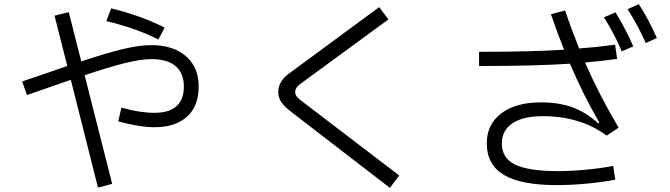

<svg xmlns="http://www.w3.org/2000/svg" viewBox="-20 -849 3208 919"><path d="M738 -660Q629 -715 489 -748L512 -809Q579 -793 646 -769Q713 -745 768 -717ZM931 -435Q931 -340 874.5 -290Q818 -240 719 -240Q649 -240 546 -268L561 -334Q649 -309 719 -309Q860 -309 860 -435Q860 -499 820.5 -532.5Q781 -566 705 -566Q655 -566 578 -547Q501 -528 385 -489L517 31L449 49L319 -467L109 -394L86 -459L203 -499L302 -533L241 -774L309 -791L369 -555Q485 -594 565.5 -613.5Q646 -633 704 -633Q809 -633 870 -580Q931 -527 931 -435Z M1372 -315Q1342 -338 1327 -359.5Q1312 -381 1312 -409Q1312 -459 1362 -496L1795 -815L1839 -756L1417 -447Q1405 -438 1399 -429Q1393 -420 1393 -408Q1393 -397 1399.5 -388Q1406 -379 1422 -367L1891 -9L1846 50Z M3038 -829Q3086 -754 3124 -667L3071 -643Q3031 -732 2984 -805ZM2382 -162Q2382 -92 2446 -61Q2510 -30 2652 -30Q2716 -30 2788 -37Q2860 -44 2915 -55L2925 11Q2869 22 2792.5 29.5Q2716 37 2645 37Q2473 37 2391.5 -12Q2310 -61 2310 -163Q2310 -254 2379.5 -306.5Q2449 -359 2569 -359Q2656 -359 2721 -335Q2786 -311 2844 -258L2849 -262Q2772 -394 2708 -544Q2538 -533 2273 -533V-601Q2520 -601 2680 -611Q2648 -690 2617 -781L2685 -799Q2712 -717 2752 -617Q2836 -623 2924 -635L2934 -567Q2846 -555 2780 -550Q2851 -389 2941 -238L2884 -200Q2757 -293 2579 -293Q2484 -293 2433 -259Q2382 -225 2382 -162ZM2926 -790Q2978 -705 3011 -627L2956 -603Q2925 -679 2871 -766Z"/></svg>

Font: PlemolJP
Style: Regular
Weight: 400
Monospace: yes
Version: v2.0.4; ttfautohint (v1.8.4.7-5d5b-dirty) -l 6 -r 45 -G 200 